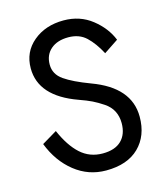

<svg xmlns="http://www.w3.org/2000/svg" viewBox="-108 -793 765 886"><g transform="rotate(-15 274.0 -350.0)"><path d="M112 -226Q145 -150 189 -110Q233 -70 295 -70Q354 -70 384.5 -100Q415 -130 415 -183Q415 -215 402 -240.5Q389 -266 362 -284Q335 -302 311.5 -313.5Q288 -325 251 -338Q75 -401 75 -535Q75 -613 133 -661.5Q191 -710 278 -710Q356 -710 413 -665Q470 -620 494 -560L425 -514Q397 -567 364 -598Q331 -629 279 -629Q226 -629 195 -602Q164 -575 164 -529Q164 -483 205 -454.5Q246 -426 326 -396Q503 -331 503 -190Q503 -99 447.5 -44.5Q392 10 290 10Q206 10 140 -42.5Q74 -95 40 -183Z"/></g></svg>

Font: renner_400book
Style: Book
Weight: 400
Version: Version 003.000 ; ttfautohint (v0.97) -l 8 -r 50 -G 200 -x 1